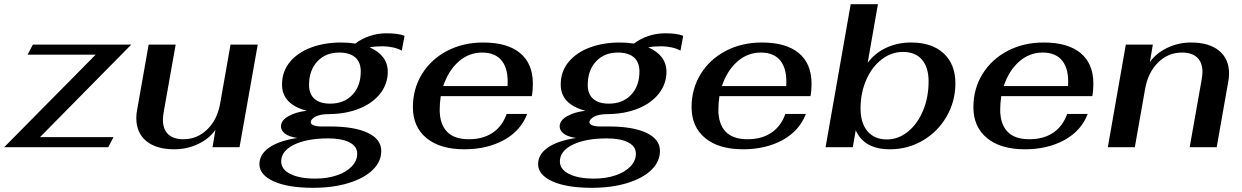

<svg xmlns="http://www.w3.org/2000/svg" viewBox="-37 -703 5932 917"><path d="M420 -442H95L120 -490H590L154 -48H505L480 0H-17Z M614 -139Q614 -160 618 -179L673 -490H802L745 -169Q741 -143 741 -132Q741 -86 766 -62Q791 -38 839 -38Q905 -38 953.5 -85.5Q1002 -133 1015 -212L1064 -490H1194L1107 0H978L992 -83Q962 -40 909 -15Q856 10 795 10Q709 10 661.5 -29.5Q614 -69 614 -139Z M1791 -482Q1754 -482 1728 -477Q1770 -459 1792.5 -429.5Q1815 -400 1815 -360Q1815 -303 1779.5 -257Q1744 -211 1680.5 -185Q1617 -159 1536 -158Q1491 -158 1469 -145.5Q1447 -133 1447 -119Q1447 -110 1461 -104.5Q1475 -99 1496 -99H1539Q1655 -99 1719.5 -68.5Q1784 -38 1784 18Q1784 69 1742.5 109Q1701 149 1627 171.5Q1553 194 1458 194Q1338 194 1270 163Q1202 132 1202 81Q1202 34 1249 1.5Q1296 -31 1383 -44Q1343 -50 1324 -65Q1305 -80 1305 -99Q1305 -128 1340.5 -148Q1376 -168 1428 -174Q1310 -205 1310 -299Q1310 -362 1348 -407.5Q1386 -453 1450 -476.5Q1514 -500 1592 -500Q1625 -500 1660 -495Q1690 -518 1728.5 -531Q1767 -544 1809 -544Q1865 -544 1895 -532L1882 -461Q1865 -471 1840 -476.5Q1815 -482 1791 -482ZM1686 -362Q1686 -406 1659.5 -429Q1633 -452 1583 -452Q1518 -452 1478.5 -409.5Q1439 -367 1439 -297Q1439 -254 1465 -231Q1491 -208 1540 -208Q1606 -208 1646 -250Q1686 -292 1686 -362ZM1306 68Q1306 106 1350 128Q1394 150 1469 150Q1526 150 1571.5 134.5Q1617 119 1643 92Q1669 65 1669 31Q1669 -4 1632 -23Q1595 -42 1531 -42Q1429 -42 1367.5 -12Q1306 18 1306 68Z M2063 -179Q2063 -111 2097.5 -74.5Q2132 -38 2202 -38Q2270 -38 2316 -69Q2362 -100 2383 -159H2481Q2450 -78 2369.5 -34Q2289 10 2181 10Q2065 10 2000 -43.5Q1935 -97 1935 -191Q1935 -279 1978.5 -349.5Q2022 -420 2098.5 -460Q2175 -500 2271 -500Q2386 -500 2447 -449.5Q2508 -399 2508 -303Q2508 -270 2503 -244H2068Q2063 -209 2063 -179ZM2080 -292H2387Q2392 -370 2361 -411Q2330 -452 2266 -452Q2202 -452 2153 -408.5Q2104 -365 2080 -292Z M3122 -482Q3085 -482 3059 -477Q3101 -459 3123.5 -429.5Q3146 -400 3146 -360Q3146 -303 3110.5 -257Q3075 -211 3011.5 -185Q2948 -159 2867 -158Q2822 -158 2800 -145.5Q2778 -133 2778 -119Q2778 -110 2792 -104.5Q2806 -99 2827 -99H2870Q2986 -99 3050.5 -68.5Q3115 -38 3115 18Q3115 69 3073.5 109Q3032 149 2958 171.5Q2884 194 2789 194Q2669 194 2601 163Q2533 132 2533 81Q2533 34 2580 1.5Q2627 -31 2714 -44Q2674 -50 2655 -65Q2636 -80 2636 -99Q2636 -128 2671.5 -148Q2707 -168 2759 -174Q2641 -205 2641 -299Q2641 -362 2679 -407.5Q2717 -453 2781 -476.5Q2845 -500 2923 -500Q2956 -500 2991 -495Q3021 -518 3059.5 -531Q3098 -544 3140 -544Q3196 -544 3226 -532L3213 -461Q3196 -471 3171 -476.5Q3146 -482 3122 -482ZM3017 -362Q3017 -406 2990.5 -429Q2964 -452 2914 -452Q2849 -452 2809.5 -409.5Q2770 -367 2770 -297Q2770 -254 2796 -231Q2822 -208 2871 -208Q2937 -208 2977 -250Q3017 -292 3017 -362ZM2637 68Q2637 106 2681 128Q2725 150 2800 150Q2857 150 2902.5 134.5Q2948 119 2974 92Q3000 65 3000 31Q3000 -4 2963 -23Q2926 -42 2862 -42Q2760 -42 2698.5 -12Q2637 18 2637 68Z M3394 -179Q3394 -111 3428.5 -74.5Q3463 -38 3533 -38Q3601 -38 3647 -69Q3693 -100 3714 -159H3812Q3781 -78 3700.5 -34Q3620 10 3512 10Q3396 10 3331 -43.5Q3266 -97 3266 -191Q3266 -279 3309.5 -349.5Q3353 -420 3429.5 -460Q3506 -500 3602 -500Q3717 -500 3778 -449.5Q3839 -399 3839 -303Q3839 -270 3834 -244H3399Q3394 -209 3394 -179ZM3411 -292H3718Q3723 -370 3692 -411Q3661 -452 3597 -452Q3533 -452 3484 -408.5Q3435 -365 3411 -292Z M4050 -81 4036 0H3906L4026 -683H4156L4107 -403Q4142 -450 4196 -475Q4250 -500 4314 -500Q4414 -500 4470 -448Q4526 -396 4526 -305Q4526 -219 4484 -146.5Q4442 -74 4370.5 -32Q4299 10 4213 10Q4090 10 4050 -81ZM4398 -314Q4398 -381 4366.5 -418Q4335 -455 4276 -455Q4220 -455 4173.5 -419Q4127 -383 4100 -321Q4073 -259 4073 -185Q4073 -116 4106 -76.5Q4139 -37 4199 -37Q4253 -37 4299 -74Q4345 -111 4371.5 -174.5Q4398 -238 4398 -314Z M4740 -179Q4740 -111 4774.5 -74.5Q4809 -38 4879 -38Q4947 -38 4993 -69Q5039 -100 5060 -159H5158Q5127 -78 5046.5 -34Q4966 10 4858 10Q4742 10 4677 -43.5Q4612 -97 4612 -191Q4612 -279 4655.5 -349.5Q4699 -420 4775.5 -460Q4852 -500 4948 -500Q5063 -500 5124 -449.5Q5185 -399 5185 -303Q5185 -270 5180 -244H4745Q4740 -209 4740 -179ZM4757 -292H5064Q5069 -370 5038 -411Q5007 -452 4943 -452Q4879 -452 4830 -408.5Q4781 -365 4757 -292Z M5340 -490H5469L5455 -407Q5486 -450 5539 -475Q5592 -500 5652 -500Q5737 -500 5785 -461Q5833 -422 5833 -352Q5833 -331 5829 -312L5774 0H5645L5702 -322Q5706 -348 5706 -359Q5706 -404 5681 -428Q5656 -452 5608 -452Q5542 -452 5494 -404.5Q5446 -357 5432 -278L5383 0H5254Z"/></svg>

Font: Fahkwang SemiBold
Style: Italic
Weight: 600
Italic angle: -10°
Version: Version 1.000; ttfautohint (v1.6)